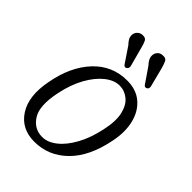

<svg xmlns="http://www.w3.org/2000/svg" viewBox="-189 -696 786 786"><g transform="rotate(45 204.0 -303.5)"><path d="M250 -438.5Q302.5 -438.5 336.2 -410Q370 -381.5 382.2 -332.8Q394.5 -284 382 -223Q360 -110.5 300 -51.2Q240 8 158 8Q82.5 8 45 -50.5Q7.5 -109 27 -207.5Q46.5 -313 105.2 -375.8Q164 -438.5 250 -438.5ZM167 -28.5Q198.5 -28.5 229.5 -53Q260.5 -77.5 285.2 -122.5Q310 -167.5 323 -229Q336 -288 327 -326.2Q318 -364.5 294.8 -383.2Q271.5 -402 242.5 -402Q211.5 -402 180 -377Q148.5 -352 123.5 -307Q98.5 -262 86 -201.5Q67 -111.5 93.5 -70Q120 -28.5 167 -28.5ZM196.5 -572 218 -492Q221.5 -480 212.5 -473Q203.5 -467 196.5 -476L151.5 -543Q141 -554 136 -563Q131 -572 131 -583.5Q132 -596.5 140.5 -605Q149 -613.5 160.5 -614.5Q179.5 -616.5 185.5 -604.5Q191.5 -592.5 196.5 -572ZM314.5 -572 335 -492Q338.5 -479.5 330.5 -473.5Q321 -467.5 314 -476L268.5 -542.5Q248 -563.5 249 -583Q249.5 -596 257.8 -604.8Q266 -613.5 278 -614Q297 -616.5 303 -604.8Q309 -593 314.5 -572Z"/></g></svg>

Font: Fraunces 144pt SuperSoft Light
Style: Italic
Weight: 300
Italic angle: -16°
Version: Version 1.000;[b76b70a41]